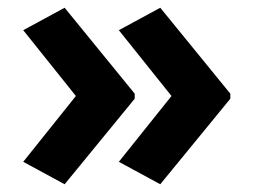

<svg xmlns="http://www.w3.org/2000/svg" viewBox="-20 -522 655 496"><path d="M575 -267 394 -46 287 -104 423 -274 287 -444 394 -502 575 -280ZM328 -267 147 -46 40 -104 176 -274 40 -444 147 -502 328 -280Z"/></svg>

Font: Noto Sans Armenian
Style: Bold
Weight: 700
Version: Version 2.007